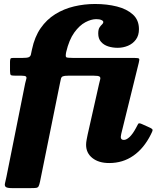

<svg xmlns="http://www.w3.org/2000/svg" viewBox="-20 -818 840 988"><path d="M13 92.5Q9 111.5 5.8 124.5Q2.5 137.5 9.5 143.8Q16.5 150 42 150H137Q157 150 166 148.8Q175 147.5 178.8 140.2Q182.5 133 186 116.5L288.5 -389.5Q291.5 -405.5 293.8 -413.8Q296 -422 303.5 -425.2Q311 -428.5 331 -428.5H462.5Q485.5 -428.5 491.8 -424.2Q498 -420 495.8 -410.8Q493.5 -401.5 489.5 -385L431 -125.5Q429 -115.5 426 -100.2Q423 -85 423 -73Q423 -30.5 455.5 -4.8Q488 21 542 21Q612 21 666.2 -16.8Q720.5 -54.5 756 -125.5Q765.5 -143.5 765.2 -149.5Q765 -155.5 746 -163.5L710.5 -179.5Q694 -187 690.8 -180.2Q687.5 -173.5 679.5 -159Q662.5 -127.5 646.5 -112.8Q630.5 -98 617.5 -98Q601.5 -98 601.5 -113Q601.5 -116 602.5 -121Q603.5 -126 604 -129.5L694 -494.5Q699 -513 695.2 -516.5Q691.5 -520 668.5 -520H354Q326 -520 321 -523.5Q316 -527 320.5 -550Q335.5 -613.5 362.2 -650.5Q389 -687.5 419.2 -703.5Q449.5 -719.5 475 -719.5Q492 -719.5 501.8 -715Q511.5 -710.5 511.5 -705Q511.5 -698 505 -692.2Q498.5 -686.5 492 -676.5Q485.5 -666.5 485.5 -645.5Q485.5 -619 499.8 -602.8Q514 -586.5 536.8 -579.2Q559.5 -572 585.5 -572Q613.5 -572 638.5 -582.5Q663.5 -593 679.2 -614.2Q695 -635.5 695 -668Q695 -715 664 -743.2Q633 -771.5 581.8 -784.5Q530.5 -797.5 469 -797.5Q414 -797.5 361.2 -785Q308.5 -772.5 264.2 -745Q220 -717.5 189 -672.8Q158 -628 144.5 -563.5Q141.5 -546 138.8 -536.5Q136 -527 127.5 -523.5Q119 -520 97 -520H58.5Q42.5 -520 37.2 -518.8Q32 -517.5 31.5 -500V-453.5Q31.5 -434.5 36.2 -431.5Q41 -428.5 61 -428.5H91Q109.5 -428.5 113.8 -424Q118 -419.5 115 -410.5Q112 -401.5 109.5 -389Z"/></svg>

Font: Besley ExtraBold
Style: Italic
Weight: 800
Italic angle: -13°
Designer: Owen Earl
Foundry: indestructible type*
Version: Version 2.001